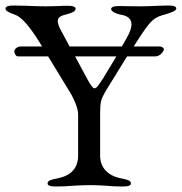

<svg xmlns="http://www.w3.org/2000/svg" viewBox="-20 -673 661 698"><path d="M480 -526 466 -504H562Q567 -504 571.5 -500.5Q576 -497 576 -493L575 -490Q563 -468 544 -468H442L369 -350Q351 -320 347.5 -306Q344 -292 344 -260V-108Q344 -74 364.5 -52.5Q385 -31 423 -24Q440 -21 448 -17Q456 -13 456 -6Q456 5 427 5Q390 5 363 2Q331 0 310 0Q285 0 249 2Q219 5 182 5Q153 5 153 -6Q153 -13 161 -17Q169 -21 186 -24Q264 -38 264 -108V-256Q264 -273 255.5 -294.5Q247 -316 239 -330L155 -468H46Q40 -468 36 -474Q32 -480 32 -486Q32 -493 39.5 -498.5Q47 -504 56 -504H133L122 -522Q67 -610 33 -620Q16 -626 8 -631Q0 -636 0 -642Q0 -653 29 -653L75 -652Q119 -650 146 -650L194 -651Q206 -652 226 -652Q255 -652 255 -641Q255 -629 222 -621Q205 -617 197.5 -611.5Q190 -606 190 -596Q190 -583 203 -560L233 -504H423L440 -534Q458 -564 458 -585Q458 -614 417 -620Q406 -622 395 -628Q384 -634 384 -640Q384 -651 413 -651L488 -650Q516 -650 554 -652L592 -653Q621 -653 621 -642Q621 -636 607.5 -630Q594 -624 568 -617Q544 -610 527.5 -592Q511 -574 480 -526ZM403 -468H253L295 -390Q315 -352 323 -352Q329 -352 335 -359.5Q341 -367 356 -390Q369 -411 403 -468Z"/></svg>

Font: EB Garamond
Style: Regular
Weight: 400
Designer: Georg Duffner and Octavio Pardo
Foundry: Georg Duffner
Version: Version 1.000; ttfautohint (v1.6)